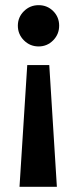

<svg xmlns="http://www.w3.org/2000/svg" viewBox="-20 -472 295 740"><path d="M85 -221.2H169.9L199.2 248H55.2ZM128.9 -293Q95.7 -293 72.3 -316.4Q48.8 -339.8 48.8 -373Q48.8 -405.8 72.3 -429Q95.7 -452.1 128.9 -452.1Q162.1 -452.1 185.1 -429.2Q208 -406.2 208 -373Q208 -339.8 184.8 -316.4Q161.6 -293 128.9 -293Z"/></svg>

Font: Lobster Two
Style: Bold
Weight: 700
Designer: Pablo Impallari
Foundry: Pablo Impallari. www.impallari.com
Version: Version 1.006